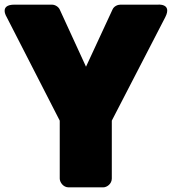

<svg xmlns="http://www.w3.org/2000/svg" viewBox="-61 -768 739 826"><path d="M309 -481 196 -727C191 -738 177 -748 162 -748H1C-67 -748 -32 -694 -32 -694L196 -249V0C196 16 211 38 234 38H383C399 38 420 23 420 0V-249L650 -694C681 -755 617 -748 617 -748H457C445 -748 429 -741 423 -727Z"/></svg>

Font: Asimov Print
Style: E
Weight: 500
Designer: Google
Version: Version 2.000980; 2014